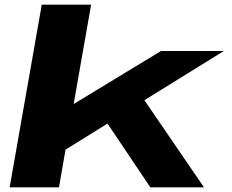

<svg xmlns="http://www.w3.org/2000/svg" viewBox="-20 -805 998 825"><path d="M21.5 0 159.5 -785H371.5L296.5 -358L672 -586H942L600.5 -374.5L856.5 0H626L442 -274L261.5 -162L233.5 0Z"/></svg>

Font: Anybody UltraExpanded Regular
Style: Bold Italic
Weight: 700
Width: 9
Italic angle: -10°
Designer: Tyler Finck
Foundry: Etcetera Type Company
Version: Version 1.010; ttfautohint (v1.8.3) -l 8 -r 50 -G 200 -x 14 